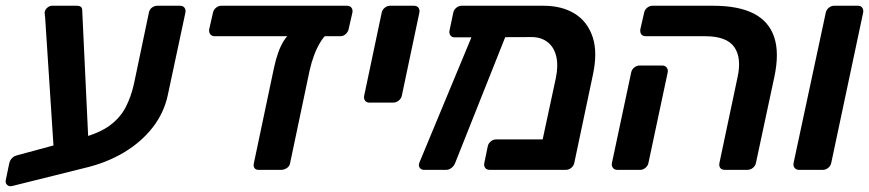

<svg xmlns="http://www.w3.org/2000/svg" viewBox="-36 -591 3025 668"><path d="M7 56Q-4 59 -11 52.5Q-18 46 -16 36L-4 -22Q-2 -32 4.5 -39.5Q11 -47 21 -50L250 -112Q310 -128 346 -154.5Q382 -181 401 -217.5Q420 -254 430 -299L482 -547Q484 -558 492.5 -564.5Q501 -571 512 -571H590Q601 -571 606 -564Q611 -557 609 -547L548 -261Q535 -199 495.5 -148Q456 -97 395 -60.5Q334 -24 256 -6ZM154 -24 121 -531Q120 -539 119.5 -543Q119 -547 120 -551Q122 -559 129.5 -565Q137 -571 145 -571H231Q250 -571 250 -556L274 -47Z M864 0Q854 0 849.5 -6Q845 -12 847 -22L917 -354Q930 -415 951 -448.5Q972 -482 997 -482H1126Q1101 -482 1077.5 -442.5Q1054 -403 1041 -345L973 -22Q971 -12 961.5 -6Q952 0 942 0ZM711 -465Q701 -465 695.5 -472Q690 -479 692 -490L705 -547Q707 -557 715.5 -564Q724 -571 734 -571H1171Q1182 -571 1187 -564Q1192 -557 1190 -547L1177 -490Q1175 -480 1167 -472.5Q1159 -465 1148 -465Z M1249 -234Q1239 -234 1234 -241Q1229 -248 1231 -258L1292 -547Q1294 -557 1302.5 -564Q1311 -571 1321 -571H1404Q1415 -571 1420 -564Q1425 -557 1423 -547L1362 -258Q1360 -248 1351 -241Q1342 -234 1332 -234Z M1814 -462 1546 -461Q1536 -461 1531 -468Q1526 -475 1528 -485L1541 -547Q1543 -557 1551.5 -564Q1560 -571 1570 -571H1855Q1919 -571 1963.5 -543.5Q2008 -516 2026 -462Q2044 -408 2026 -327L1962 -24Q1960 -14 1951.5 -7Q1943 0 1932 0H1668Q1657 0 1652 -7Q1647 -14 1649 -24L1661 -82Q1663 -92 1671.5 -99Q1680 -106 1690 -106H1852L1898 -320Q1907 -364 1899 -396Q1891 -428 1868.5 -445Q1846 -462 1814 -462ZM1439 0Q1430 0 1424.5 -7Q1419 -14 1423 -25L1617 -492Q1622 -503 1630.5 -509Q1639 -515 1648 -514L1715 -512Q1725 -511 1730.5 -503Q1736 -495 1731 -485L1548 -25Q1544 -14 1535 -7Q1526 0 1516 0Z M2486 0Q2475 0 2470 -6.5Q2465 -13 2467 -24L2530 -322Q2545 -390 2518.5 -427.5Q2492 -465 2417 -465H2211Q2200 -465 2195 -472Q2190 -479 2192 -490L2205 -547Q2207 -557 2215.5 -564Q2224 -571 2234 -571H2445Q2533 -571 2586 -544Q2639 -517 2657.5 -462Q2676 -407 2658 -323L2594 -24Q2592 -14 2583.5 -7Q2575 0 2564 0ZM2112 0Q2102 0 2096.5 -7Q2091 -14 2093 -24L2160 -339Q2162 -349 2170.5 -356Q2179 -363 2189 -363H2268Q2278 -363 2283.5 -356Q2289 -349 2287 -339L2220 -24Q2218 -14 2209.5 -7Q2201 0 2191 0Z M2744 0Q2734 0 2728.5 -7Q2723 -14 2725 -24L2837 -547Q2839 -557 2847.5 -564Q2856 -571 2866 -571H2949Q2959 -571 2964 -564Q2969 -557 2967 -547L2856 -24Q2854 -14 2845.5 -7Q2837 0 2827 0Z"/></svg>

Font: Rubik Medium
Style: Italic
Weight: 500
Italic angle: -12°
Designer: Hubert and Fischer
Foundry: Hubert and Fischer
Version: Version 2.300;gftools[0.9.30]